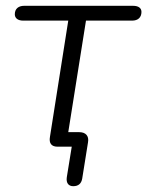

<svg xmlns="http://www.w3.org/2000/svg" viewBox="-20 -505 507 661"><path d="M232 136C250 136 260 127 263 110L283 -15C287 -37 275 -50 253 -50H215L276 -434H435C455 -434 467 -445 467 -464C467 -477 457 -485 438 -485H63C44 -485 31 -475 31 -456C31 -442 42 -434 60 -434H215L152 -34C148 -12 157 0 178 0H227L210 105C207 125 216 136 232 136Z"/></svg>

Font: SN Pro Light
Style: Italic
Weight: 300
Italic angle: -8.99998°
Designer: Tobias Whetton
Foundry: Supernotes
Version: Version 1.001;Glyphs 3.2 (3249)